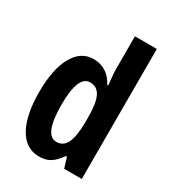

<svg xmlns="http://www.w3.org/2000/svg" viewBox="-186 -861 874 972"><g transform="rotate(30 250.5 -375.0)"><path d="M196 10Q118 10 76 -65Q34 -140 34 -274Q34 -407 75.5 -481.5Q117 -556 191 -556Q230 -556 262 -536.5Q294 -517 315 -476H320Q318 -506 315.5 -527Q313 -548 313 -569V-760H441V0H338L320 -60H313Q288 -24 262 -7Q236 10 196 10ZM235 -98Q275 -98 293.5 -136Q312 -174 313 -256V-288Q313 -370 294 -407.5Q275 -445 234 -445Q164 -445 164 -275Q164 -98 235 -98Z"/></g></svg>

Font: Noto Sans Gujarati ExtraCondensed
Style: Bold
Weight: 700
Width: 2
Designer: Jelle Bosma - Monotype Design Team, Universal Thirst
Foundry: Monotype Imaging Inc.
Version: Version 2.106; ttfautohint (v1.8.4.7-5d5b)